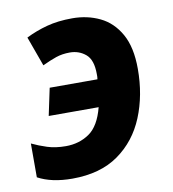

<svg xmlns="http://www.w3.org/2000/svg" viewBox="-69 -617 620 688"><g transform="rotate(-10 241.5 -273.0)"><path d="M140.1 9.8Q64.9 9.8 15.1 -17.1V-140.1Q40.5 -127.9 70.1 -118.4Q99.6 -108.9 137.2 -108.9Q186 -108.9 222.9 -134.3Q259.8 -159.7 276.9 -226.1H95.2L116.2 -325.2H290Q291 -329.6 291 -334.5Q291 -339.4 291 -344.2Q291 -396 266.6 -416.5Q242.2 -437 209 -437Q181.2 -437 158.4 -429.2Q135.7 -421.4 107.9 -408.2L68.8 -516.1Q105 -534.2 145.8 -545.2Q186.5 -556.2 238.8 -556.2Q293.5 -556.2 338.9 -534.4Q384.3 -512.7 411.6 -464.4Q439 -416 439 -336.9Q439 -241.2 406.7 -162.6Q374.5 -84 308.3 -37.1Q242.2 9.8 140.1 9.8Z"/></g></svg>

Font: Open Sans
Style: Bold Italic
Weight: 700
Italic angle: -12°
Designer: Monotype Design Team
Foundry: Monotype Imaging Inc.
Version: Version 3.003; ttfautohint (v1.8.4)